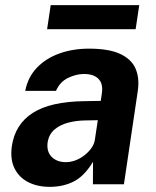

<svg xmlns="http://www.w3.org/2000/svg" viewBox="-20 -716 606 746"><path d="M173.5 10Q125 10 89.2 -8.5Q53.5 -27 36.2 -62.2Q19 -97.5 26 -148Q38.5 -233 107.2 -277.2Q176 -321.5 309.5 -323L371.5 -324L376 -355Q381 -391.5 362 -410.2Q343 -429 304.5 -428.5Q274.5 -428 243.8 -413Q213 -398 197.5 -363H78Q88.5 -416.5 123.5 -453Q158.5 -489.5 210.8 -508.2Q263 -527 326 -527Q403 -527 447 -506.5Q491 -486 506.8 -449.2Q522.5 -412.5 515.5 -363.5L461.5 0H341L341.5 -87.5Q307.5 -31.5 266.5 -10.8Q225.5 10 173.5 10ZM235.5 -86Q255 -86 273.8 -93.2Q292.5 -100.5 308.2 -112.8Q324 -125 335 -140.5Q346 -156 348.5 -172.5L360 -249L310 -248Q275.5 -247.5 244.2 -239.2Q213 -231 191.5 -212.5Q170 -194 165 -162.5Q160.5 -126.5 181 -106.2Q201.5 -86 235.5 -86ZM163 -602.5 177 -696H521L507 -602.5Z"/></svg>

Font: Public Sans Thin
Style: Bold Italic
Weight: 700
Italic angle: -8°
Version: Version 2.001